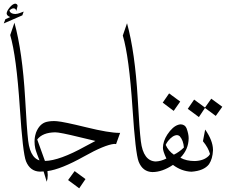

<svg xmlns="http://www.w3.org/2000/svg" viewBox="-41 -959 1229 1045"><path d="M95.7 -425.3Q105 -254.4 112.3 -192.9Q125.5 -84.5 193.8 -83Q201.2 -81.5 202.1 -71.3Q202.1 -49.3 191.2 -37.4Q180.2 -25.4 175.8 -24.9Q123 -26.4 100.6 -81.1Q83 -125 66.9 -372.6Q48.3 -654.3 14.6 -768.1Q20.5 -785.6 28.1 -807.6Q35.6 -829.6 37.6 -835.4Q81.1 -677.2 95.7 -425.3ZM87.9 -896 80.6 -875.5 -20.5 -831.5 -11.7 -854.5Q-3.9 -858.4 14.6 -866.2Q-3.4 -872.6 -4.9 -885.7Q-3.9 -898.9 11 -917.5Q25.9 -936 40 -939H43Q54.2 -937 54.7 -926.8L47.9 -899.9L43.5 -909.7Q38.1 -914.1 32.2 -913.6Q22.5 -913.6 10.3 -901.9Q15.6 -883.3 42 -882.8Q55.2 -883.3 68.6 -888.7Q82 -894 87.9 -896Z M184.6 -58.6Q154.8 -132.8 150.9 -151.4Q147 -170.4 147 -188Q147 -211.9 153.8 -232.9L154.8 -236.8Q174.3 -286.6 213.4 -295.9Q238.8 -301.8 268.6 -299.3Q305.2 -296.4 428.7 -266.1Q552.2 -235.8 608.4 -235.8H612.8L590.8 -174.8L581.1 -175.8Q529.3 -170.9 417 -107.9Q290.5 -37.1 217.3 -27.8Q218.3 -16.6 218.8 -6.3Q218.8 14.6 213.4 30.3Q210.9 21 196.3 -25.9L175.8 -24.9Q173.3 -26.4 173.3 -29.8Q173.3 -33.2 184.6 -58.6ZM161.6 -199.7 203.6 -83Q282.7 -84.5 423.3 -162.6Q460.4 -183.1 478.5 -191.9Q460.9 -195.8 394.5 -211.9Q283.2 -239.3 259.3 -238.8Q190.4 -237.8 161.6 -199.7ZM390.1 65.9 329.6 21 365.2 -27.8 424.3 15.6Z M708.5 -422.9Q717.8 -252 725.6 -190.4Q738.8 -82 807.1 -80.1Q814.5 -78.6 815.4 -68.8Q815.4 -46.9 804.4 -34.9Q793.5 -22.9 788.6 -22.5Q735.8 -23.9 713.9 -78.6Q696.3 -122.6 680.2 -369.6Q661.6 -651.4 627.4 -765.6Q633.3 -783.2 640.9 -804.9Q648.4 -826.7 650.4 -832.5Q693.8 -674.8 708.5 -422.9Z M985.8 -206.5Q985.4 -146 940.9 -100.6Q972.7 -82.5 1019.5 -82.5Q1026.4 -80.1 1026.9 -59.6Q1027.3 -39.6 1011.7 -28.3Q1005.9 -23.9 1001 -24.4Q947.3 -26.4 900.4 -61.5Q841.8 -22.5 788.6 -22.5Q774.4 -22.5 773.9 -38.1Q773.4 -61.5 792.5 -74.7Q799.3 -79.6 806.2 -80.1Q834.5 -81.1 864.7 -96.2Q845.7 -136.2 845.7 -154.3Q846.2 -190.4 869.6 -226.6Q898.9 -270.5 929.2 -279.8Q937 -282.2 943.4 -282.2Q966.3 -280.8 974.6 -260.3Q985.8 -229.5 985.8 -206.5ZM860.8 -170.4Q876 -136.7 905.3 -117.2Q934.6 -131.3 960 -156.2Q957 -195.3 937 -217.8Q931.2 -222.7 923.3 -223.6Q899.4 -223.6 873.5 -191.4Q864.7 -179.7 860.8 -170.4ZM939.9 -406.2 904.3 -355.5 844.7 -400.4 879.4 -450.7Z M1118.2 -140.6Q1116.2 -94.7 1096.7 -65.4Q1069.3 -29.3 1001 -24.4Q992.2 -27.3 991.2 -39.1Q991.2 -62.5 1008.8 -78.1Q1014.6 -82.5 1019 -82.5Q1068.8 -84 1095.2 -110.8Q1099.6 -115.7 1102.1 -120.6Q1093.3 -154.3 1063.5 -190.4L1075.7 -253.9Q1117.2 -194.3 1118.2 -145ZM1108.9 -421.9 1168.9 -377.9 1133.3 -328.1 1074.7 -371.6 1041.5 -321.8 981 -366.7 1015.6 -417 1074.7 -373.5Z"/></svg>

Font: AMoshref-Thulth
Style: Regular
Weight: 400
Designer: Ali Moshref
Foundry: Ali Moshref
Version: Version 0.1